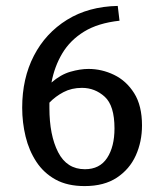

<svg xmlns="http://www.w3.org/2000/svg" viewBox="-20 -616 547 649"><path d="M266 13Q208 13 168 -9Q128 -31 103 -69Q78 -107 66.5 -154.5Q55 -202 55 -252Q55 -351 94.5 -427.5Q134 -504 206.5 -549Q279 -594 378 -596L384 -546Q311 -538 264 -509Q217 -480 190.5 -435.5Q164 -391 154 -337Q185 -364 218 -373.5Q251 -383 279 -383Q324 -383 365.5 -363Q407 -343 433.5 -301Q460 -259 460 -192Q460 -137 439 -90.5Q418 -44 375 -15.5Q332 13 266 13ZM147 -251Q147 -159 176.5 -101.5Q206 -44 267 -44Q317 -44 342 -82Q367 -120 367 -182Q367 -259 334 -289Q301 -319 257 -319Q222 -319 194.5 -304.5Q167 -290 147 -269Q147 -260 147 -251Z"/></svg>

Font: Maname
Style: Regular
Weight: 400
Designer: Pathum Egodawatta
Foundry: mooniak
Version: Version 1.000; ttfautohint (v1.8.4.7-5d5b)